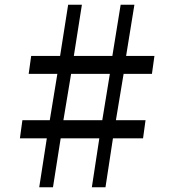

<svg xmlns="http://www.w3.org/2000/svg" viewBox="-20 -790 736 810"><path d="M177.5 -206.5H64L74.5 -283H190L222 -478.5H101L111.5 -554H233.5L267.5 -770H325.5L291.5 -554H454L489 -770H547L512 -554H631.5L621 -478.5H501.5L469 -283H594L583.5 -206.5H456.5L425 0H367.5L399 -206.5H236L203.5 0H145.5ZM411.5 -283 443.5 -478.5H280L247.5 -283Z"/></svg>

Font: Merriweather 24pt SemiCondensed
Style: Regular
Weight: 400
Width: 4
Designer: Eben Sorkin
Foundry: Eben Sorkin
Version: Version 2.100